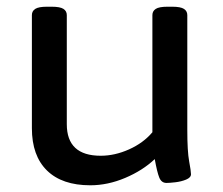

<svg xmlns="http://www.w3.org/2000/svg" viewBox="-20 -545 665 572"><path d="M249 7Q165 7 120 -37Q75 -81 75 -163V-500Q75 -512 85 -518.5Q95 -525 120 -525H134Q159 -525 169 -518.5Q179 -512 179 -500V-175Q179 -81 280 -81Q322 -81 364.5 -100Q407 -119 434 -151V-500Q434 -512 444 -518.5Q454 -525 479 -525H493Q518 -525 528 -518.5Q538 -512 538 -500V-158Q538 -94 543.5 -64.5Q549 -35 549 -26Q549 -16 534.5 -10Q520 -4 502.5 -2Q485 0 476 0Q461 0 454.5 -16Q448 -32 441 -71Q405 -37 353 -15Q301 7 249 7Z"/></svg>

Font: Asap Semi Expanded Medium
Style: Regular
Weight: 500
Width: 6
Designer: Pablo Cosgaya
Foundry: Omnibus-Type
Version: Version 3.001; ttfautohint (v1.8.4.7-5d5b)